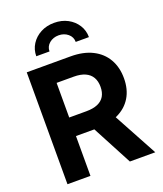

<svg xmlns="http://www.w3.org/2000/svg" viewBox="-169 -1064 994 1173"><g transform="rotate(-20 328.0 -477.5)"><path d="M64 0V-727.5H349.1Q431.6 -727.5 490 -698.2Q548.3 -668.9 579.1 -615.7Q609.9 -562.5 609.9 -490.7Q609.9 -418.5 578.4 -366.5Q546.9 -314.5 487.5 -286.6Q428.2 -258.8 344.7 -258.8H152.3V-379.4H324.7Q369.1 -379.4 398.7 -392.1Q428.2 -404.8 442.9 -429.7Q457.5 -454.6 457.5 -490.7Q457.5 -526.9 442.9 -552.2Q428.2 -577.6 398.7 -591.1Q369.1 -604.5 324.2 -604.5H213.4V0ZM469.7 0 294.9 -330.6H455.6L634.8 0ZM323.7 -954.6Q373 -954.6 411.4 -934.1Q449.7 -913.6 472.2 -878.4Q494.6 -843.3 494.6 -799.8H408.7Q408.7 -832 383.8 -852.8Q358.9 -873.5 323.7 -873.5Q288.1 -873.5 263.2 -852.8Q238.3 -832 238.3 -799.8H152.3Q152.3 -843.3 174.8 -878.4Q197.3 -913.6 236.1 -934.1Q274.9 -954.6 323.7 -954.6Z"/></g></svg>

Font: Inter 17pt
Style: Bold
Weight: 700
Version: Version 4.001;git-66647c0bb